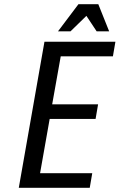

<svg xmlns="http://www.w3.org/2000/svg" viewBox="-20 -900 573 920"><path d="M70 0 193 -700H533L521 -630H271L230 -400H450L438 -330H218L172 -70H422L410 0ZM258 -750 356 -880H451L503 -750H443L394 -824L318 -750Z"/></svg>

Font: Cuprum
Style: Italic
Weight: 400
Italic angle: -10°
Designer: Jovanny Lemonad
Foundry: Jovanny Lemonad
Version: Version 3.000